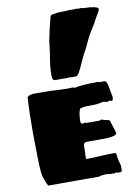

<svg xmlns="http://www.w3.org/2000/svg" viewBox="-109 -1119 851 1185"><g transform="rotate(-10 316.5 -526.5)"><path d="M93 -8Q86 -17 83 -30Q80 -35 78 -43Q69 -61 65 -93Q61 -139 61 -166Q60 -178 60 -199V-223Q60 -253 59 -270Q58 -288 58 -341Q58 -483 64 -560Q64 -572 98 -578H128H153Q210 -578 238 -576Q280 -573 323 -573Q333 -573 338 -574H353L358 -570Q391 -577 426 -579Q461 -581 511 -581Q513 -581 516 -578H548Q556 -578 560.5 -569Q565 -560 568 -543Q572 -530 574 -511Q578 -486 581 -478Q581 -450 571 -450Q570 -450 568 -453L564 -454Q559 -455 553 -453Q547 -450 540 -450Q534 -450 530 -453Q528 -454 521 -454Q512 -454 500 -451Q496 -450 484.5 -448Q473 -446 458 -446Q415 -446 396 -444Q385 -443 375 -438V-440Q371 -440 368 -430Q361 -413 359 -383Q358 -374 358 -363Q358 -352 361.5 -348Q365 -344 373 -344Q379 -344 383 -348Q385 -348 388 -347Q391 -346 393 -344H478Q479 -346 481 -347Q483 -348 485 -348Q495 -348 500 -345Q506 -342 524 -339Q534 -339 538 -333Q543 -326 543 -320L564 -254Q567 -238 534 -233Q515 -229 461 -229H418H388Q374 -229 367 -227.5Q360 -226 358 -220Q354 -215 354 -204V-200Q354 -195 355 -193L354 -171Q353 -164 353 -150V-140V-131V-125Q398 -125 445 -128Q491 -131 536 -131Q539 -131 541 -126.5Q543 -122 543 -116Q545 -110 545 -103Q547 -88 551 -75L558 -46V-26V-23V-15L550 -8H543H540Q529 -8 526 -9Q523 -11 519 -11Q517 -10 513 -8Q509 -6 506 -4V-9L494 -8H479Q475 -8 473 -10L465 -11Q428 -11 413 -4H96Q94 -4 93 -8ZM232 -668Q232 -718 241 -773Q247 -805 249 -825Q250 -834 252 -847.5Q254 -861 255 -878Q269 -953 291 -1033L299 -1039L342 -1046Q387 -1046 406 -1048L461 -1049L467 -1046Q470 -1048 479 -1048H489Q489 -1048 490.5 -1047Q492 -1046 494 -1046L500 -1045L544 -1043L550 -1040Q554 -1040 554 -1041H557Q574 -1037 584 -1033Q591 -1031 591 -1024Q591 -1022 589 -1014L578 -995L564 -971L549 -943Q539 -925 534 -918Q529 -911 526 -905Q523 -899 519 -894Q503 -869 487 -833Q475 -803 455 -770L437 -733Q415 -682 399 -653Q388 -638 382 -638H364H345L339 -641L334 -638H305Q300 -638 293.5 -638.5Q287 -639 279 -638H251Q240 -638 236 -646Q232 -654 232 -668Z"/></g></svg>

Font: Sigmar One
Style: Regular
Weight: 400
Designer: Vernon Adams
Foundry: Vernon Adams
Version: Version 2.000